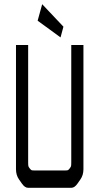

<svg xmlns="http://www.w3.org/2000/svg" viewBox="-20 -889 445 909"><path d="M317.4 -675.8H375V-87.9Q375 -59.6 360.4 -39.1L346.7 -19.5Q333 0 318.4 0H112.3Q97.7 0 84 -19.5L70.3 -39.1Q55.7 -59.6 55.7 -87.9V-675.8H113.3V-122.1Q113.3 -107.4 114.3 -103Q115.2 -98.6 120.6 -91.8Q126 -85 128.9 -83.5Q131.8 -82 142.6 -82H288.1Q298.8 -82 301.8 -83.5Q304.7 -85 310.1 -91.8Q315.4 -98.6 316.4 -103Q317.4 -107.4 317.4 -122.1ZM179.7 -869.1 280.3 -762.7 266.6 -711.9 158.2 -791Z"/></svg>

Font: Vancouver Drive
Style: Regular
Weight: 400
Designer: Valery Zaveryaev
Foundry: Cyreal (www.cyreal.org)
Version: Version 1.06